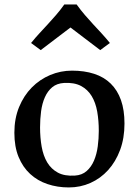

<svg xmlns="http://www.w3.org/2000/svg" viewBox="-20 -823 618 854"><path d="M43.9 -232.4Q43.9 -295.9 64.9 -346.9Q85.9 -397.9 121.3 -433.8Q156.7 -469.7 203.1 -489.3Q249.5 -508.8 300.3 -508.8Q355.5 -508.8 398.9 -494.6Q442.4 -480.5 472.4 -451.2Q502.4 -421.9 518.1 -377.7Q533.7 -333.5 533.7 -273.4Q533.7 -208.5 514.2 -156Q494.6 -103.5 460.9 -66.4Q427.2 -29.3 382.3 -9.3Q337.4 10.7 286.1 10.7Q235.4 10.7 191.2 -4.2Q147 -19 114.3 -49.1Q81.5 -79.1 62.7 -124.8Q43.9 -170.4 43.9 -232.4ZM158.2 -256.3Q158.2 -210.9 165.3 -170.7Q172.4 -130.4 189.9 -100.8Q207.5 -71.3 237.3 -55.2Q267.1 -39.1 313 -42Q344.7 -43.9 365.5 -62.3Q386.2 -80.6 398.2 -108.9Q410.2 -137.2 414.8 -171.9Q419.4 -206.5 419.4 -241.2Q419.4 -286.6 412.4 -326.7Q405.3 -366.7 387.7 -395.8Q370.1 -424.8 340.3 -440.7Q310.5 -456.5 265.1 -454.1Q232.9 -452.1 212.4 -435.1Q191.9 -418 179.7 -390.6Q167.5 -363.3 162.8 -328.4Q158.2 -293.5 158.2 -256.3ZM118.2 -631.8Q137.2 -655.3 155.8 -675.3Q174.3 -695.3 192.6 -715.1Q210.9 -734.9 229.2 -756.1Q247.6 -777.3 266.1 -803.2H320.8Q339.4 -777.3 357.7 -756.1Q376 -734.9 394.3 -715.1Q412.6 -695.3 431.2 -675.3Q449.7 -655.3 468.8 -631.8L425.8 -600.1L293.5 -700.7L161.1 -600.1Z"/></svg>

Font: Donegal One
Style: Regular
Weight: 400
Designer: Gary Lonergan
Foundry: Sorkin Type Co.
Version: Version 1.004